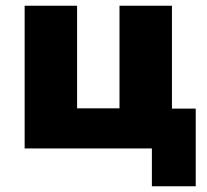

<svg xmlns="http://www.w3.org/2000/svg" viewBox="-20 -518 722 670"><path d="M510 132V0H66V-498H249V-140H397V-498H580V-139H663V132Z"/></svg>

Font: Nunito Sans 10pt Black
Style: Regular
Weight: 900
Designer: Vernon Adams
Foundry: Vernon Adams
Version: Version 3.101;gftools[0.9.27]